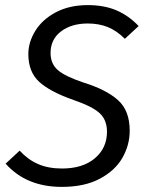

<svg xmlns="http://www.w3.org/2000/svg" viewBox="-20 -720 578 752"><path d="M523 -618 469 -568Q437 -600 402 -614Q367 -628 324 -628Q260 -628 219 -597Q178 -566 178 -512Q178 -471 206 -446Q234 -421 309 -396Q396 -369 442 -328Q488 -287 488 -208Q488 -152 459.5 -102Q431 -52 371 -20Q311 12 222 12Q83 12 2 -79L57 -130Q89 -95 129 -77.5Q169 -60 223 -60Q304 -60 351.5 -100Q399 -140 399 -204Q399 -250 370.5 -276.5Q342 -303 269 -328Q175 -361 133 -400Q91 -439 91 -508Q91 -555 118.5 -599.5Q146 -644 199 -672Q252 -700 324 -700Q388 -700 436 -679.5Q484 -659 523 -618Z"/></svg>

Font: Fira Sans TEST Book
Style: Italic
Weight: 350
Italic angle: -8°
Designer: Carrois Corporate & Edenspiekermann AG
Foundry: Carrois Corporate GbR & Edenspiekermann AG
Version: Version 4.201